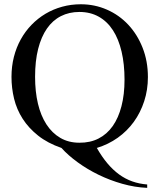

<svg xmlns="http://www.w3.org/2000/svg" viewBox="-20 -698 763 914"><path d="M684.1 -331.1Q684.1 -270.5 666.5 -216.3Q648.9 -162.1 617.2 -118.2Q585.4 -74.2 540.5 -42.2Q495.6 -10.3 440.9 6.3Q465.3 48.8 491.7 80.1Q518.1 111.3 547.4 132.6Q576.7 153.8 609.6 165.5Q642.6 177.2 680.7 180.2V196.3Q621.6 193.8 562.3 177Q502.9 160.2 449.2 134Q395.5 107.9 349.9 74.7Q304.2 41.5 272.5 6.3Q206.5 -16.6 161.4 -52.5Q116.2 -88.4 87.9 -132.6Q59.6 -176.8 47.1 -227.8Q34.7 -278.8 34.7 -332Q34.7 -381.8 46.1 -427Q57.6 -472.2 78.9 -510.5Q100.1 -548.8 130.1 -579.8Q160.2 -610.8 196.8 -632.6Q233.4 -654.3 275.9 -666Q318.4 -677.7 364.7 -677.7Q430.7 -677.7 489 -652.1Q547.4 -626.5 590.6 -580.3Q633.8 -534.2 658.9 -470.5Q684.1 -406.7 684.1 -331.1ZM572.8 -318.8Q572.8 -392.6 558.8 -452.1Q544.9 -511.7 517.8 -553.7Q490.7 -595.7 450.4 -618.4Q410.2 -641.1 357.9 -641.1Q309.1 -641.1 269.8 -621.1Q230.5 -601.1 203.4 -562Q176.3 -522.9 161.6 -465.3Q147 -407.7 147 -332Q147 -262.2 160.6 -204.6Q174.3 -147 201.2 -105.7Q228 -64.5 267.3 -41.5Q306.6 -18.6 357.9 -18.6Q409.2 -18.1 449.2 -38.6Q489.3 -59.1 516.6 -97.9Q543.9 -136.7 558.3 -192.6Q572.8 -248.5 572.8 -318.8Z"/></svg>

Font: Doulos SIL Cyr
Style: Regular
Weight: 400
Designer: Walt Agee, Victor Gaultney, Peter Martin, Debbi Hosken, Becca Hirsbrunner
Foundry: SIL International
Version: Version 5.000